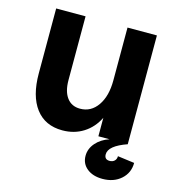

<svg xmlns="http://www.w3.org/2000/svg" viewBox="-102 -587 780 853"><g transform="rotate(15 287.5 -161.0)"><path d="M217.8 16.1Q138.2 16.1 95 -40.8Q51.8 -97.7 51.8 -201.2V-500H187V-207Q187 -154.8 208.5 -126Q230 -97.2 269 -97.2Q319.3 -97.2 349.6 -140.9Q379.9 -184.6 379.9 -256.8V-500H515.1V0H516.1Q432.1 29.3 432.1 68.8Q432.1 92.8 456.1 92.8Q469.7 92.8 478.3 84.7Q486.8 76.7 486.8 63L564 73.2Q564 119.1 530.8 148.7Q497.6 178.2 445.8 178.2Q401.4 178.2 374.3 156.2Q347.2 134.3 347.2 98.1Q347.2 65.9 370.1 39.3Q393.1 12.7 431.2 0H379.9V-85Q356.4 -37.1 314.2 -10.5Q272 16.1 217.8 16.1Z"/></g></svg>

Font: Uncut Sans
Style: Bold
Weight: 700
Designer: Kasper Nordkvist
Foundry: UNCUT.wtf
Version: Version 1.304;Glyphs 3.2 (3246)